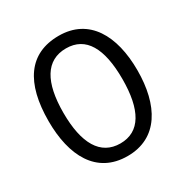

<svg xmlns="http://www.w3.org/2000/svg" viewBox="-167 -865 985 1016"><g transform="rotate(-30 325.5 -357.0)"><path d="M597 -358C597 -570 512 -724 327 -724C144 -724 55 -592 55 -359C55 -148 136 10 326 10C512 10 597 -145 597 -358ZM145 -358C145 -544 204 -647 327 -647C448 -647 505 -545 505 -358C505 -170 447 -67 326 -67C205 -67 145 -171 145 -358Z"/></g></svg>

Font: Noto Sans Oriya Cond
Style: Regular
Weight: 400
Width: 3
Designer: Amélie Bonet and Sol Matas
Foundry: Google LLC
Version: Version 2.006